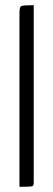

<svg xmlns="http://www.w3.org/2000/svg" viewBox="-20 -720 205 740"><path d="M55 -672Q55 -693 62 -696.5Q69 -700 110 -700V-14Q110 -4 103 -2Q96 0 55 0Z"/></svg>

Font: Yanone Kaffeesatz Light
Style: Regular
Weight: 300
Designer: Yanone (Cyrillic: Daniel Pouzeot)
Foundry: Yanone
Version: Version 1.003;PS 001.003;hotconv 1.0.88;makeotf.lib2.5.64775